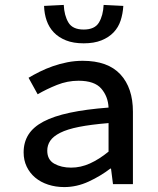

<svg xmlns="http://www.w3.org/2000/svg" viewBox="-20 -748 640 780"><path d="M241 12Q206 12 175.5 2Q145 -8 123 -26.5Q101 -45 88.5 -71Q76 -97 76 -129Q76 -170 95.5 -201Q115 -232 156.5 -254Q198 -276 263.5 -290Q329 -304 421 -311Q419 -356 391.5 -388Q364 -420 299 -420Q254 -420 211.5 -403Q169 -386 133 -365L96 -432Q116 -444 141 -456.5Q166 -469 194.5 -479Q223 -489 253.5 -495Q284 -501 316 -501Q418 -501 469 -446Q520 -391 520 -294V0H439L431 -63H428Q389 -33 340.5 -10.5Q292 12 241 12ZM269 -67Q308 -67 345.5 -84Q383 -101 421 -132V-248Q349 -242 301 -232.5Q253 -223 224.5 -208.5Q196 -194 184 -176Q172 -158 172 -136Q172 -99 200.5 -83Q229 -67 269 -67ZM320 -572Q278 -572 248 -584Q218 -596 198.5 -616.5Q179 -637 169.5 -664.5Q160 -692 159 -724L239 -728Q241 -685 258 -656.5Q275 -628 320 -628Q365 -628 382 -656.5Q399 -685 401 -728L481 -724Q479 -692 470 -664.5Q461 -637 441.5 -616.5Q422 -596 392 -584Q362 -572 320 -572Z"/></svg>

Font: SauceCodePro Nerd Font Mono
Style: Regular
Weight: 500
Monospace: yes
Designer: Paul D. Hunt, Teo Tuominen
Foundry: Adobe Systems Incorporated
Version: Version 2.030;PS 1.000;hotconv 16.6.51;makeotf.lib2.5.65220;